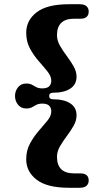

<svg xmlns="http://www.w3.org/2000/svg" viewBox="-20 -760 456 908"><path d="M212.5 -306Q212.5 -290.5 231 -290.5Q283 -290.5 312.5 -271Q342 -251.5 342 -215Q342 -189.5 328 -165Q314 -140.5 295.8 -116.2Q277.5 -92 263.5 -67.8Q249.5 -43.5 249.5 -18.5Q249.5 60 330.5 60H360Q399.5 60 399.5 94Q399.5 108.5 389.5 118.2Q379.5 128 357 128H306Q203 128 153.5 90Q104 52 104 -6.5Q104 -48.5 122 -81.5Q140 -114.5 163.2 -141Q186.5 -167.5 204.5 -189.8Q222.5 -212 222.5 -232.5Q222.5 -270 180.5 -270Q162.5 -270 152 -264.2Q141.5 -258.5 131.2 -252.8Q121 -247 104 -247Q79.5 -247 65.2 -264.8Q51 -282.5 51 -306Q51 -329.5 65.2 -347.2Q79.5 -365 104 -365Q121 -365 131.2 -359.2Q141.5 -353.5 152 -347.8Q162.5 -342 180.5 -342Q222.5 -342 222.5 -379Q222.5 -399.5 204.5 -422Q186.5 -444.5 163.2 -470.8Q140 -497 122 -530Q104 -563 104 -605Q104 -664 153.5 -702Q203 -740 306 -740H357Q379.5 -740 389.5 -730.2Q399.5 -720.5 399.5 -706Q399.5 -671.5 360 -671.5H330.5Q249.5 -671.5 249.5 -593.5Q249.5 -568.5 263.5 -544Q277.5 -519.5 295.8 -495.2Q314 -471 328 -446.5Q342 -422 342 -397Q342 -360.5 312.5 -341Q283 -321.5 231 -321.5Q212.5 -321.5 212.5 -306Z"/></svg>

Font: Fraunces 9pt S050
Style: Bold
Weight: 700
Version: Version 1.000; ttfautohint (v1.8.3)